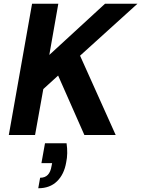

<svg xmlns="http://www.w3.org/2000/svg" viewBox="-20 -720 753 1024"><path d="M27 0 151 -700H291L243 -427L540 -700H713L407 -423L597 0H430L290 -317L211 -245L167 0ZM184 284 194 228Q220 228 235 212.5Q250 197 255 165L258 150H201L220 44H335Q339 71 338.5 97Q338 123 333 146Q322 210 284 247Q246 284 184 284Z"/></svg>

Font: DM Sans 10pt ExtraBold
Style: Italic
Weight: 800
Italic angle: -10°
Version: Version 4.004;gftools[0.9.30]